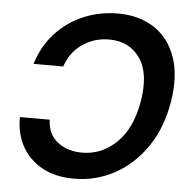

<svg xmlns="http://www.w3.org/2000/svg" viewBox="-53 -790 850 852"><g transform="rotate(5 372.0 -363.5)"><path d="M307.2 9.9Q221.6 9.9 162.5 -24Q103.3 -57.9 73.3 -114.9Q43.3 -171.9 45.1 -241.5H177.6Q179.3 -177.9 223 -143.1Q266.7 -108.3 333.8 -108.3Q419.7 -108.3 486.2 -172.1Q552.6 -235.8 573.2 -359Q594.1 -483.7 546.9 -551.3Q499.6 -619 409.4 -619Q344.5 -619 291.5 -583.1Q238.6 -547.2 216.6 -481.9H84.5Q109.4 -562.9 161.9 -619.9Q214.5 -676.8 285.9 -707Q357.2 -737.2 439.3 -737.2Q533 -737.2 600 -693.5Q666.9 -649.9 696.2 -567.5Q725.5 -485.1 706.7 -368.3Q687.1 -250 629.1 -165.3Q571 -80.6 487.6 -35.3Q404.1 9.9 307.2 9.9Z"/></g></svg>

Font: Inter UI Semi Bold
Style: Italic
Weight: 600
Italic angle: -9.39999°
Designer: Rasmus Andersson
Foundry: rsms
Version: 3.2;8d6f07862